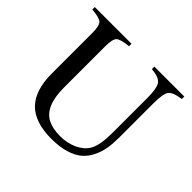

<svg xmlns="http://www.w3.org/2000/svg" viewBox="-142 -714 880 880"><g transform="rotate(45 298.5 -274.0)"><path d="M167 -197Q167 -76 232 -43Q264 -27 312 -27Q359 -27 396.5 -45Q434 -63 451 -93Q471 -129 471 -207V-434Q471 -497 456 -517.5Q441 -538 392 -542V-558H586V-542Q535 -535 521.5 -516.5Q508 -498 508 -434V-215Q508 -176 503 -145Q498 -114 483.5 -84Q469 -54 446 -34Q423 -14 384 -2Q345 10 292 10Q185 10 133.5 -42.5Q82 -95 82 -204V-466Q82 -512 69 -525Q56 -538 6 -542V-558H244V-542Q193 -537 180 -524Q167 -511 167 -466Z"/></g></svg>

Font: Pomorsky Unicode
Style: Medium
Weight: 500
Version: 1.1